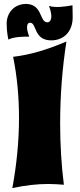

<svg xmlns="http://www.w3.org/2000/svg" viewBox="-20 -940 406 980"><path d="M319 -728C221 -687 139 -661 47 -650C68 -547 77 -442 77 -337C77 -215 64 -94 43 20C109 6 168 -1 228 -1C253 -1 279 1 306 3C293 -99 287 -205 287 -311C287 -452 298 -593 319 -728ZM351 -852C351 -882 350 -913 350 -913C312 -906 261 -899 230 -910C239 -886 242 -868 242 -856C242 -842 236 -826 222 -826C180 -826 199 -920 111 -920C49 -918 14 -872 14 -819C14 -772 23 -738 23 -738C52 -753 99 -753 129 -753C121 -775 118 -790 118 -801C118 -813 122 -824 134 -824C168 -824 151 -734 241 -734C308 -734 351 -781 351 -852Z"/></svg>

Font: Shojumaru
Style: Regular
Weight: 400
Designer: Astigmatic (AOETI)
Foundry: Astigmatic (AOETI)
Version: Version 1.000